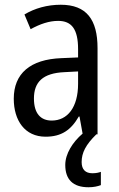

<svg xmlns="http://www.w3.org/2000/svg" viewBox="-20 -566 500 809"><path d="M324 117C324 78 341 44 386 0H391V-363C391 -483 345 -546 236 -546C179 -546 126 -531 83 -505L109 -443C149 -465 187 -478 225 -478C282 -478 309 -443 309 -359V-324L239 -321C107 -316 38 -256 38 -150C38 -58 85 10 172 10C239 10 279 -18 312 -75H315L328 -3C286 33 255 82 255 129C255 190 287 223 353 223C375 223 392 219 405 214V158C397 161 386 164 369 164C340 164 324 148 324 117ZM252 -262 309 -265V-213C309 -113 264 -58 198 -58C152 -58 123 -87 123 -151C123 -220 160 -258 252 -262Z"/></svg>

Font: Noto Sans Myanmar UI Condensed
Style: Regular
Weight: 400
Width: 3
Designer: Monotype Design Team
Foundry: Monotype Imaging Inc.
Version: Version 2.103